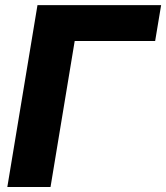

<svg xmlns="http://www.w3.org/2000/svg" viewBox="-20 -748 665 768"><path d="M624.5 -727.5 600.6 -584H278.8L182.1 0H9.3L129.9 -727.5Z"/></svg>

Font: Inter 20pt ExtraBold
Style: Italic
Weight: 800
Italic angle: -9.3988°
Version: Version 4.001;git-66647c0bb